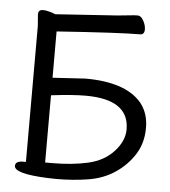

<svg xmlns="http://www.w3.org/2000/svg" viewBox="-53 -766 734 831"><g transform="rotate(5 314.5 -350.0)"><path d="M198.2 -48.8Q285.2 -48.8 354 -64.5Q422.9 -80.1 464.8 -126Q506.8 -171.9 506.8 -222.2Q506.8 -352.1 317.9 -352.1Q259.8 -352.1 168 -340.8V-48.8ZM222.2 18.1 183.1 17.1Q39.1 11.2 39.1 -22.9Q39.1 -41 64.9 -43.9H85V-633.8L81.1 -685.1Q81.1 -705.1 101.1 -705.1Q116.2 -705.1 136.2 -699.2L155.8 -691.9L424.8 -710Q446.8 -711.9 472.9 -714.8Q499 -717.8 511.2 -717.8Q526.4 -717.8 537.1 -698Q547.9 -678.2 547.9 -660.2Q547.9 -637.2 528.8 -637.2Q440.9 -637.2 168 -618.2V-417L310.1 -425.8Q485.8 -425.8 555.2 -342.8Q590.3 -298.8 589.8 -234.9Q589.8 -169.9 558.3 -120.4Q526.9 -70.8 476.3 -36.9Q425.8 -2.9 359.9 7.6Q293.9 18.1 222.2 18.1Z"/></g></svg>

Font: LXGW WenKai Screen R
Style: Regular
Weight: 400
Designer: Fontworks Inc.
Version: Version 1.235;May 31, 2022